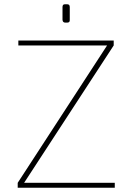

<svg xmlns="http://www.w3.org/2000/svg" viewBox="-20 -880 593 900"><path d="M286 -774Q274 -774 273 -787V-847Q273 -860 284 -860H295Q307 -860 307 -847V-787Q308 -774 295 -774ZM93 -23H518V0H63V-23L482 -667H66V-690H513V-667Z"/></svg>

Font: Taylor Sans Thin
Style: Regular
Weight: 100
Italic angle: -8°
Designer: Natanael Gama
Version: Version 1.001 September 8, 2015